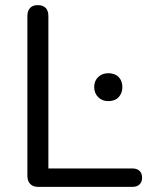

<svg xmlns="http://www.w3.org/2000/svg" viewBox="-20 -730 583 750"><path d="M129 0Q109 0 98 -11.5Q87 -23 87 -43V-667Q87 -688 97.5 -699Q108 -710 128 -710Q148 -710 158.5 -699Q169 -688 169 -667V-72H497Q515 -72 525 -62.5Q535 -53 535 -36Q535 -19 525 -9.5Q515 0 497 0ZM403 -335Q379 -335 363.5 -350.5Q348 -366 348 -390Q348 -414 363.5 -429Q379 -444 403 -444Q429 -444 443.5 -429Q458 -414 458 -390Q458 -366 443.5 -350.5Q429 -335 403 -335Z"/></svg>

Font: Nunito ExtraLight
Style: Regular
Weight: 400
Version: Version 3.602